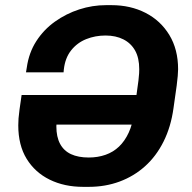

<svg xmlns="http://www.w3.org/2000/svg" viewBox="-20 -716 746 746"><path d="M303 10Q230 10 173 -18Q116 -46 83.5 -99Q51 -152 51 -229Q51 -242 52 -256Q53 -270 56 -291.5Q59 -313 64 -347H214Q208 -306 204.5 -282Q201 -258 200 -245.5Q199 -233 199 -225Q199 -184 213.5 -157Q228 -130 256 -117Q284 -104 325 -104Q360 -104 390 -114.5Q420 -125 442.5 -146.5Q465 -168 480 -200.5Q495 -233 501 -277Q507 -326 511.5 -356Q516 -386 518 -403.5Q520 -421 520.5 -430.5Q521 -440 521 -447Q521 -491 505 -519.5Q489 -548 459.5 -563Q430 -578 390 -578Q350 -578 315 -564Q280 -550 256.5 -520.5Q233 -491 228 -446L227 -435H81L84 -453Q92 -511 121 -556Q150 -601 193.5 -632Q237 -663 288 -679.5Q339 -696 392 -696H413Q487 -696 545.5 -666Q604 -636 638 -580Q672 -524 672 -447Q672 -426 666.5 -383.5Q661 -341 654 -295Q644 -223 615.5 -166Q587 -109 543.5 -70Q500 -31 444.5 -10.5Q389 10 325 10ZM77 -232 93 -347H633L617 -232Z"/></svg>

Font: Chivo SemiBold
Style: Italic
Weight: 600
Italic angle: -8.05°
Designer: Hector Gatti
Foundry: Omnibus-Type
Version: Version 2.002